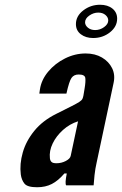

<svg xmlns="http://www.w3.org/2000/svg" viewBox="-20 -780 513 808"><path d="M136 8Q171.5 8 198.2 -5.8Q225 -19.5 251 -50H261Q252.5 -7 258.5 0H374Q376 -27.5 377.8 -43Q379.5 -58.5 381.5 -69.8Q383.5 -81 386.5 -95L458 -431Q465.5 -465 451.8 -493Q438 -521 409 -538Q380 -555 340.5 -555Q295.5 -555 253.5 -534Q211.5 -513 182.8 -478.5Q154 -444 148 -403.5L145.5 -386H259.5Q271 -438 281 -452.2Q291 -466.5 311 -466.5Q337 -466.5 339 -451.8Q341 -437 336 -407.5L331 -377.5Q329.5 -369.5 326.8 -363.8Q324 -358 313.8 -351.2Q303.5 -344.5 280.8 -333Q258 -321.5 217 -301Q159.5 -272.5 124.5 -229.5Q89.5 -186.5 75.8 -138.2Q62 -90 67.5 -46Q70.5 -23 82.8 -7.5Q95 8 136 8ZM217.5 -93Q202 -93 196.5 -98.8Q191 -104.5 190 -114Q186.5 -145 201.8 -176.5Q217 -208 245.2 -233.2Q273.5 -258.5 308.5 -269.5L277.5 -124Q275 -112 256.8 -102.5Q238.5 -93 217.5 -93ZM372 -620Q412.5 -620 442.8 -644Q473 -668 473 -701.5Q473 -728 453 -744Q433 -760 401 -760Q361.5 -760 330.5 -736.2Q299.5 -712.5 299.5 -678.5Q299.5 -651.5 320.2 -635.8Q341 -620 372 -620ZM380.5 -653.5Q362 -653.5 350 -663.5Q338 -673.5 338 -686Q338 -702 355.8 -714.5Q373.5 -727 393.5 -727Q412 -727 423.8 -717Q435.5 -707 435.5 -694Q435.5 -678.5 418.2 -666Q401 -653.5 380.5 -653.5Z"/></svg>

Font: League Gothic SemiExpanded Italic
Style: Regular
Weight: 400
Width: 6
Designer: The League of Moveable Type
Version: Version 1.600; ttfautohint (v1.8.3)